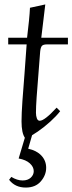

<svg xmlns="http://www.w3.org/2000/svg" viewBox="-20 -610 326 865"><path d="M95 15Q85 2 81 -17.5Q77 -37 77 -63Q77 -98 81 -155Q85 -212 90.5 -279Q96 -346 100 -410H17V-440H102Q107 -481 110.5 -516Q114 -551 115 -575L184 -590Q181 -562 176 -523Q171 -484 166 -440H286V-410H192Q175 -410 169 -403.5Q163 -397 161 -378Q157 -322 152.5 -268.5Q148 -215 145 -171.5Q142 -128 142 -102Q142 -88 146 -77Q150 -66 159 -66Q181 -66 235 -125L251 -109Q234 -87 207 -62.5Q180 -38 150.5 -17.5Q121 3 95 15ZM107 60Q145 68 166.5 91Q188 114 188 146Q188 179 164 207Q140 235 96 235Q48 235 21 200L31 187Q57 203 82 203Q105 203 118.5 190.5Q132 178 132 161Q132 142 114.5 126Q97 110 64 104L99 -13H128Z"/></svg>

Font: Bona Nova
Style: Italic
Weight: 400
Italic angle: -4°
Designer: Mateusz Machalski
Foundry: Capitalics
Version: Version 4.001; ttfautohint (v1.8.3)